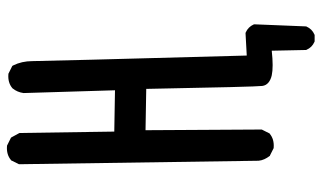

<svg xmlns="http://www.w3.org/2000/svg" viewBox="-202 -596 905 540"><g transform="rotate(-90 250.0 -325.5)"><path d="M402.8 106.9Q395 103.5 389.4 97.9Q383.8 92.3 380.4 84.5L379.9 83.5V82L377.9 -13.2Q354.5 -10.7 337.4 -10.7Q320.3 -10.7 308.6 -13.2Q295.9 -16.1 288.1 -22.7Q280.3 -29.3 278.8 -39.6Q276.4 -56.2 270.5 -366.2L154.3 -368.2L156.2 -43V-41.5L155.8 -40.5L146 -21L145.5 -19.5L144.5 -19Q128.9 -5.9 105 -7.8H104L103 -8.3L83.5 -18.1L82 -18.6L81.5 -19.5Q76.2 -26.4 72.8 -33.9Q69.3 -41.5 68.4 -50.3V-50.8L58.6 -722.7V-724.1L59.1 -725.1L68.8 -744.6L69.3 -746.1L70.3 -746.6Q85.9 -759.8 109.9 -757.8H110.8L111.8 -757.3L131.3 -747.6L133.3 -746.6L134.3 -745.1L146 -723.6L146.5 -722.2V-720.7L150.4 -456.1L266.6 -454.1L258.8 -710.9V-711.4Q261.2 -729 272 -742.2L272.5 -742.7Q288.1 -755.9 312 -753.9H313L314 -753.4L333.5 -743.7L335.4 -742.7L335.9 -741.2L336.4 -740.7Q348.6 -716.3 348.6 -686.5Q348.6 -658.2 364.3 -83.5L426.3 -86.9H427.7L429.2 -86.4Q437 -83 442.6 -77.4Q448.2 -71.8 451.7 -64L452.1 -62.5V-61.5L446.3 82V83.5L445.8 84.5Q439 100.1 423.3 106.9L421.9 107.4H420.9H405.3H404.3Z"/></g></svg>

Font: NaikaiFont
Style: SemiBold
Weight: 600
Version: Version 1.89